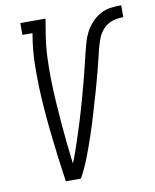

<svg xmlns="http://www.w3.org/2000/svg" viewBox="-83 -799 695 862"><g transform="rotate(-10 264.5 -367.5)"><path d="M147 0Q139 -54 132 -108.5Q125 -163 119 -217.5Q113 -272 108.5 -327Q104 -382 102 -437.5Q100 -493 101.5 -549Q103 -605 112 -662L115 -681H69V-735H184L172 -662Q164 -611 162 -561.5Q160 -512 161 -462.5Q162 -413 165 -364Q168 -315 172 -266.5Q176 -218 181 -169.5Q186 -121 192 -73Q202 -96 210 -119.5Q218 -143 226 -166.5Q234 -190 241.5 -214Q249 -238 256.5 -261.5Q264 -285 270.5 -309Q277 -333 284 -357Q291 -381 297 -404.5Q303 -428 309.5 -452Q316 -476 321.5 -500Q327 -524 333 -548Q339 -572 345.5 -596Q352 -620 363.5 -642.5Q375 -665 393 -684.5Q411 -704 433.5 -716.5Q456 -729 480.5 -732Q505 -735 529 -735V-681Q505 -681 481 -674Q457 -667 439 -648.5Q421 -630 412 -606.5Q403 -583 397 -559.5Q391 -536 385.5 -512Q380 -488 373.5 -464.5Q367 -441 361 -417.5Q355 -394 348 -370.5Q341 -347 334 -323.5Q327 -300 320.5 -277Q314 -254 306.5 -230.5Q299 -207 291 -183.5Q283 -160 275 -137Q267 -114 258 -91Q249 -68 238.5 -45Q228 -22 216 0Z"/></g></svg>

Font: Iosevka QP Light
Style: Italic
Weight: 300
Italic angle: -9°
Designer: Belleve Invis
Foundry: Belleve Invis
Version: Version 20.0.0; ttfautohint (v1.8.4)